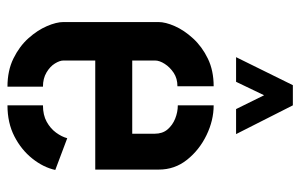

<svg xmlns="http://www.w3.org/2000/svg" viewBox="-165 -639 804 514"><g transform="rotate(90 237.0 -382.0)"><path d="M133 -612 208 -764H262L339 -612H272L235 -687L199 -612ZM212 0Q169 0 136.5 -16Q104 -32 82.5 -56Q61 -80 50 -105.5Q39 -131 39 -150V-404Q39 -423 50 -448Q61 -473 83 -497Q105 -521 137 -536.5Q169 -552 211 -552V-455Q190 -455 175 -445Q160 -435 151 -421Q142 -407 142 -395V-334H338V-394Q338 -415 326.5 -428.5Q315 -442 297.5 -449Q280 -456 262 -456V-552Q302 -552 341.5 -533Q381 -514 407.5 -481Q434 -448 434 -405V-235H142V-150Q142 -140 150 -127Q158 -114 174 -104.5Q190 -95 212 -95ZM262 0V-95Q288 -95 306 -105Q324 -115 335 -130Q346 -145 350 -160L435 -128Q428 -96 404.5 -66.5Q381 -37 345 -18.5Q309 0 262 0Z"/></g></svg>

Font: Stick No Bills ExtraLight SemiBold
Style: Regular
Weight: 600
Version: Version 2.000